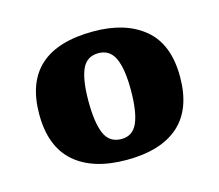

<svg xmlns="http://www.w3.org/2000/svg" viewBox="-61 -794 559 490"><g transform="rotate(-15 218.5 -549.5)"><path d="M219 -380Q130 -380 81.5 -422.5Q33 -465 33 -550Q33 -719 221 -719Q306 -719 355.5 -677.5Q405 -636 405 -550Q405 -465 357.5 -422.5Q310 -380 219 -380ZM220 -435Q250 -435 262.5 -464Q275 -493 275 -550Q275 -606 262 -634Q249 -662 219 -662Q188 -662 175.5 -634Q163 -606 163 -550Q163 -493 175.5 -464Q188 -435 220 -435Z"/></g></svg>

Font: Noto Serif Hebrew SemiCondensed Black
Style: Regular
Weight: 900
Width: 4
Designer: Monotype Design Team
Foundry: Monotype Imaging Inc.
Version: Version 2.004; ttfautohint (v1.8.4.7-5d5b)